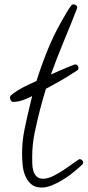

<svg xmlns="http://www.w3.org/2000/svg" viewBox="-20 -801 397 871"><path d="M357.4 -63.5Q357.4 -58.6 353.5 -54.7Q337.9 -40 315.4 -21.5Q293 -2.9 268.1 12.7Q243.2 28.3 217.3 39.1Q191.4 49.8 169.9 49.8Q138.7 49.8 121.1 34.2Q103.5 18.6 94.2 -4.4Q85 -27.3 82.5 -54.2Q80.1 -81.1 80.1 -104.5Q80.1 -159.2 90.8 -211.9Q101.6 -264.6 114.3 -317.4Q117.2 -329.1 120.1 -341.3Q123 -353.5 126 -365.2L122.1 -363.3Q103.5 -353.5 82 -346.2Q60.5 -338.9 39.1 -338.9Q33.2 -338.9 29.3 -345.2Q25.4 -351.6 25.4 -356.4Q25.4 -358.4 25.9 -361.3Q26.4 -364.3 27.3 -366.2Q38.1 -377 57.1 -388.7Q76.2 -400.4 89.8 -407.2Q104.5 -415 145.5 -433.6Q168 -504.9 195.8 -573.7Q223.6 -642.6 260.7 -707Q270.5 -724.6 280.8 -742.2Q291 -759.8 302.7 -775.4Q306.6 -781.2 313.5 -781.2Q319.3 -781.2 324.7 -777.3Q330.1 -773.4 330.1 -766.6Q330.1 -763.7 329.1 -761.7Q299.8 -686.5 269 -612.8Q238.3 -539.1 210.9 -462.9Q230.5 -471.7 249.5 -480Q268.6 -488.3 283.7 -494.6Q298.8 -501 309.1 -504.9Q319.3 -508.8 322.3 -508.8Q328.1 -508.8 332 -503.9Q335.9 -499 335.9 -494.1Q335.9 -492.2 335.4 -488.8Q335 -485.4 333 -483.4Q326.2 -478.5 318.8 -474.1Q311.5 -469.7 303.7 -464.8Q275.4 -446.3 246.6 -430.2Q217.8 -414.1 188.5 -398.4Q174.8 -354.5 162.1 -305.7Q148.4 -252.9 137.2 -198.7Q126 -144.5 126 -88.9Q126 -74.2 126.5 -57.1Q127 -40 131.3 -25.4Q135.7 -10.7 146 -0.5Q156.2 9.8 175.8 9.8Q197.3 9.8 224.1 -3.9Q251 -17.6 275.9 -34.7Q300.8 -51.8 319.3 -65.4Q337.9 -79.1 341.8 -79.1Q347.7 -79.1 352.5 -74.2Q357.4 -69.3 357.4 -63.5Z"/></svg>

Font: Calligraffiti
Style: Regular
Weight: 400
Designer: Dathan Boardman
Foundry: Open Window
Version: Version 1.000